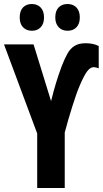

<svg xmlns="http://www.w3.org/2000/svg" viewBox="-20 -935 511 955"><path d="M234 -432Q240 -456 246 -478.5Q252 -501 258.5 -522Q265 -543 272 -564Q279 -585 287 -606Q301 -642 315 -667.5Q329 -693 350.5 -706.5Q372 -720 406 -720Q425 -720 441.5 -716.5Q458 -713 471 -706V-595Q464 -598 457.5 -599.5Q451 -601 446 -601Q429 -601 413 -579.5Q397 -558 376 -508Q367 -487 358 -461Q349 -435 339.5 -405Q330 -375 320.5 -342.5Q311 -310 302 -276V0H165V-271L0 -714H147ZM78 -848Q78 -881 94.5 -898Q111 -915 138 -915Q166 -915 182.5 -897.5Q199 -880 199 -848Q199 -817 182.5 -799.5Q166 -782 139 -782Q111 -782 94.5 -799.5Q78 -817 78 -848ZM255 -848Q255 -881 271.5 -898Q288 -915 316 -915Q344 -915 360.5 -897.5Q377 -880 377 -848Q377 -817 360.5 -799.5Q344 -782 316 -782Q288 -782 271.5 -800Q255 -818 255 -848Z"/></svg>

Font: Noto Sans Display ExtraCondensed
Style: Bold
Weight: 700
Width: 2
Designer: Monotype Design Team
Foundry: Monotype Imaging Inc.
Version: Version 2.003